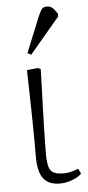

<svg xmlns="http://www.w3.org/2000/svg" viewBox="-56 -813 392 860"><g transform="rotate(-5 140.0 -383.5)"><path d="M179 14Q128 14 104.5 -16.5Q81 -47 81 -114Q81 -138 81 -169.5Q81 -201 80.5 -236Q80 -271 79.5 -307.5Q79 -344 78 -379.5Q77 -415 76.5 -447Q76 -479 75 -505L125 -510L137 -504Q136 -466 134.5 -422Q133 -378 131.5 -332.5Q130 -287 129 -245Q128 -203 127.5 -171Q127 -139 127 -121Q127 -67 141.5 -48.5Q156 -30 197 -30Q214 -30 227.5 -33Q241 -36 265 -45L276 -23Q267 -12 251 -4Q235 4 216.5 9Q198 14 179 14ZM100 -572 84 -581 148 -738Q157 -759 164 -770Q171 -781 189 -781Q203 -781 213 -772.5Q223 -764 235 -745V-732Z"/></g></svg>

Font: Literata 18pt ExtraLight
Style: Regular
Weight: 250
Designer: Latin by Veronika Burian and Jose Scaglione. Greek by Irene Vlachou. Cyrillic by Vera Evstafieva.
Foundry: TypeTogether
Version: Version 3.103;gftools[0.9.29]